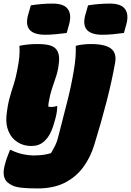

<svg xmlns="http://www.w3.org/2000/svg" viewBox="-30 -807 734 1077"><path d="M344 -622Q315 -618 282.5 -615Q250 -612 224 -612Q96 -612 128 -725L143 -777Q173 -782 205.5 -784.5Q238 -787 264 -787Q329 -787 351 -755.5Q373 -724 357 -668ZM665 -622Q636 -618 603.5 -615Q571 -612 545 -612Q417 -612 449 -725L464 -777Q494 -782 526.5 -784.5Q559 -787 585 -787Q650 -787 672 -755.5Q694 -724 678 -668ZM178 -560Q225 -560 249.5 -552.5Q274 -545 285 -531Q295 -519 299.5 -499.5Q304 -480 299 -444Q295 -409 284 -376.5Q273 -344 261.5 -309.5Q250 -275 243 -232Q242 -226 241.5 -220Q241 -214 241 -209Q246 -208 250.5 -207.5Q255 -207 260 -207Q274 -207 287 -212H291Q291 -179 281 -143Q270 -99 256 -68Q242 -37 221 -17Q204 -1 185.5 5.5Q167 12 147 12Q101 12 67.5 -10Q34 -32 18 -70Q2 -108 6 -155Q12 -214 23 -254.5Q34 -295 46 -331Q58 -367 66 -410Q76 -459 78.5 -490Q81 -521 79 -550Q126 -560 178 -560ZM479 -560Q560 -560 592.5 -534.5Q625 -509 616 -457Q598 -354 567.5 -236Q537 -118 499 5Q477 77 436 132Q395 187 332.5 218.5Q270 250 181 250Q123 250 90 246Q57 242 39.5 233.5Q22 225 10 214Q-20 184 -4 122Q1 101 8.5 79.5Q16 58 26 34H30Q68 52 100.5 58.5Q133 65 157 65Q185 65 209.5 62Q234 59 256 52Q268 32 279.5 9Q291 -14 298 -45Q321 -137 344.5 -226.5Q368 -316 384 -411Q391 -452 393.5 -484.5Q396 -517 395 -550Q413 -555 436.5 -557.5Q460 -560 479 -560Z"/></svg>

Font: Recursive Sn Csl St XBk
Style: Italic
Weight: 1000
Italic angle: -15°
Version: Version 1.085;hotconv 1.1.0;makeotfexe 2.6.0; ttfautohint (v